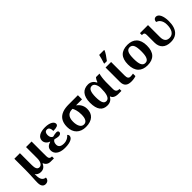

<svg xmlns="http://www.w3.org/2000/svg" viewBox="211 -2134 3712 3712"><g transform="rotate(-45 2066.5 -278.0)"><path d="M279.8 9.8Q238.3 9.8 209 -5.6Q179.7 -21 160.2 -48.8Q160.2 -7.3 163.6 27.8Q167 63 178.2 89.4Q189.5 115.7 210.7 132.1Q231.9 148.4 267.1 152.8Q267.1 171.9 260.7 187.7Q254.4 203.6 242.4 215.3Q230.5 227.1 213.4 233.6Q196.3 240.2 174.8 240.2Q156.2 240.2 139.2 233.4Q122.1 226.6 109.1 211.2Q96.2 195.8 88.6 170.7Q81.1 145.5 81.1 108.9Q81.1 79.1 82.5 46.6Q84 14.2 86.2 -25.4Q88.4 -64.9 90.3 -113.8Q92.3 -162.6 92.8 -225.1V-536.1H245.1V-206.1Q245.1 -179.2 248.8 -155.3Q252.4 -131.3 261 -113.5Q269.5 -95.7 284.2 -85.4Q298.8 -75.2 320.8 -75.2Q341.8 -75.2 358.6 -86.4Q375.5 -97.7 387.5 -117.9Q399.4 -138.2 405.8 -166.7Q412.1 -195.3 412.1 -230V-536.1H564V-138.2Q564 -92.3 580.6 -72.8Q597.2 -53.2 631.8 -53.2H639.2V0H551.8Q500.5 0 467.5 -23.9Q434.6 -47.9 421.9 -86.9H417Q405.3 -64.9 392.3 -46.9Q379.4 -28.8 363.3 -16.4Q347.2 -3.9 326.7 2.9Q306.2 9.8 279.8 9.8Z M870.1 -403.8Q870.1 -385.7 874 -368.9Q877.9 -352.1 885.7 -338.9Q893.6 -325.7 904.8 -317.4Q916 -309.1 931.2 -307.1Q952.1 -313 977.3 -318.6Q1002.4 -324.2 1025.9 -324.2Q1047.9 -324.2 1061 -315.4Q1074.2 -306.6 1074.2 -286.1Q1074.2 -264.2 1055.9 -250Q1037.6 -235.8 1006.8 -235.8Q998.5 -235.8 985.6 -237.5Q972.7 -239.3 958.5 -241.9Q944.3 -244.6 931.4 -248Q918.5 -251.5 910.2 -254.9Q885.3 -247.6 870.6 -222.4Q856 -197.3 856 -158.2Q856 -112.3 887.7 -88.6Q919.4 -64.9 979 -64.9Q1009.8 -64.9 1034.4 -71.3Q1059.1 -77.6 1078.9 -88.1Q1098.6 -98.6 1113.8 -112.1Q1128.9 -125.5 1140.1 -139.2Q1148.9 -134.3 1156 -122.6Q1163.1 -110.8 1163.1 -98.1Q1163.1 -77.1 1150.9 -57.6Q1138.7 -38.1 1111.6 -23.2Q1084.5 -8.3 1041 0.7Q997.6 9.8 935.1 9.8Q876 9.8 832 -2.9Q788.1 -15.6 759.3 -37.4Q730.5 -59.1 716.3 -88.4Q702.1 -117.7 702.1 -150.9Q702.1 -181.2 711.7 -201.9Q721.2 -222.7 736.8 -237.1Q752.4 -251.5 772.7 -261Q793 -270.5 814.9 -277.8V-283.2Q792.5 -290 774.4 -302.5Q756.3 -314.9 743.4 -331.3Q730.5 -347.7 723.6 -366.7Q716.8 -385.7 716.8 -405.8Q716.8 -440.4 732.7 -467Q748.5 -493.7 777.6 -511.5Q806.6 -529.3 848.1 -538.6Q889.6 -547.9 940.9 -547.9Q994.1 -547.9 1032.5 -538.3Q1070.8 -528.8 1095.7 -513.9Q1120.6 -499 1132.3 -480.2Q1144 -461.4 1144 -442.9Q1144 -411.1 1110.4 -397Q1076.7 -382.8 1006.8 -382.8Q1006.8 -433.6 989.7 -462.4Q972.7 -491.2 938 -491.2Q918.5 -491.2 905.5 -484.1Q892.6 -477.1 884.8 -465.1Q877 -453.1 873.5 -437.3Q870.1 -421.4 870.1 -403.8Z M1772 -221.2Q1772 -168 1755.4 -125.2Q1738.8 -82.5 1705.6 -52.5Q1672.4 -22.5 1622.6 -6.3Q1572.8 9.8 1506.3 9.8Q1447.3 9.8 1399.4 -8.1Q1351.6 -25.9 1317.6 -59.3Q1283.7 -92.8 1265.4 -141.1Q1247.1 -189.5 1247.1 -250Q1247.1 -306.6 1259.3 -349.9Q1271.5 -393.1 1293.2 -424.8Q1314.9 -456.5 1345.2 -477.8Q1375.5 -499 1411.6 -512Q1447.8 -524.9 1488.5 -530.5Q1529.3 -536.1 1572.3 -536.1H1830.1V-422.9H1666Q1682.6 -410.6 1701.2 -392.6Q1719.7 -374.5 1735.6 -349.9Q1751.5 -325.2 1761.7 -293.2Q1772 -261.2 1772 -221.2ZM1401.4 -242.2Q1401.4 -198.2 1408.9 -163.1Q1416.5 -127.9 1430.9 -103Q1445.3 -78.1 1466.6 -64.9Q1487.8 -51.8 1515.1 -51.8Q1563.5 -51.8 1589.8 -94.2Q1616.2 -136.7 1616.2 -225.1Q1616.2 -264.6 1611.6 -295.9Q1606.9 -327.1 1600.1 -351.3Q1593.3 -375.5 1585.2 -393.3Q1577.1 -411.1 1570.3 -422.9H1555.2Q1523.4 -422.9 1495.4 -413.6Q1467.3 -404.3 1446.5 -383.1Q1425.8 -361.8 1413.6 -327.4Q1401.4 -293 1401.4 -242.2Z M2400.4 0Q2363.3 0 2337.4 -7.1Q2311.5 -14.2 2294.4 -25.4Q2277.3 -36.6 2267.8 -50.5Q2258.3 -64.5 2254.4 -78.1H2248Q2236.8 -59.1 2222.7 -43Q2208.5 -26.9 2189.9 -15.1Q2171.4 -3.4 2147.9 3.2Q2124.5 9.8 2095.2 9.8Q2046.4 9.8 2008.3 -6.6Q1970.2 -22.9 1944.6 -56.9Q1918.9 -90.8 1905.5 -143.1Q1892.1 -195.3 1892.1 -267.1Q1892.1 -339.4 1908 -392.1Q1923.8 -444.8 1952.6 -479Q1981.4 -513.2 2022.5 -529.5Q2063.5 -545.9 2113.3 -545.9Q2143.1 -545.9 2166.7 -538.1Q2190.4 -530.3 2209.2 -516.6Q2228 -502.9 2241.7 -485.1Q2255.4 -467.3 2265.1 -446.8H2274.4Q2282.7 -469.7 2293.7 -491.5Q2304.7 -513.2 2324.2 -536.1H2420.4Q2416 -522 2411.1 -498.5Q2406.2 -475.1 2402.6 -447.5Q2398.9 -419.9 2396.5 -390.4Q2394 -360.8 2394 -334V-140.1Q2394 -96.2 2415.3 -74.7Q2436.5 -53.2 2476.1 -53.2H2484.4V0ZM2139.2 -64.9Q2168.9 -64.9 2188.7 -83.7Q2208.5 -102.5 2220.5 -135.3Q2232.4 -168 2237.3 -212.4Q2242.2 -256.8 2242.2 -308.1V-345.2Q2236.8 -379.4 2227.5 -403.8Q2218.3 -428.2 2205.8 -443.8Q2193.4 -459.5 2178.2 -466.8Q2163.1 -474.1 2147 -474.1Q2093.8 -474.1 2070.1 -422.1Q2046.4 -370.1 2046.4 -267.1Q2046.4 -165 2067.6 -115Q2088.9 -64.9 2139.2 -64.9Z M2738.3 -536.1V-164.1Q2738.3 -115.2 2754.4 -93Q2770.5 -70.8 2805.2 -70.8Q2823.2 -70.8 2842.8 -73Q2862.3 -75.2 2877.9 -78.1V-11.2Q2871.6 -8.3 2859.6 -4.6Q2847.7 -1 2831.3 2.2Q2814.9 5.4 2794.9 7.6Q2774.9 9.8 2752.9 9.8Q2713.9 9.8 2683.1 1.7Q2652.3 -6.3 2630.9 -24.4Q2609.4 -42.5 2598.1 -72.3Q2586.9 -102.1 2586.9 -145V-536.1ZM2623 -621.1Q2637.2 -664.1 2650.9 -712.2Q2664.6 -760.3 2671.9 -795.9H2807.6V-784.2Q2795.4 -752 2763.2 -702.9Q2731 -653.8 2692.9 -606H2623Z M3453.1 -270Q3453.1 -128.9 3387 -59.6Q3320.8 9.8 3192.4 9.8Q3132.3 9.8 3084.5 -7.6Q3036.6 -24.9 3003.2 -59.6Q2969.7 -94.2 2951.9 -147Q2934.1 -199.7 2934.1 -270Q2934.1 -411.1 3000.2 -480Q3066.4 -548.8 3195.3 -548.8Q3255.4 -548.8 3303 -531.7Q3350.6 -514.6 3384 -480Q3417.5 -445.3 3435.3 -392.8Q3453.1 -340.3 3453.1 -270ZM3089.4 -270Q3089.4 -216.8 3095 -176.3Q3100.6 -135.7 3113 -108.4Q3125.5 -81.1 3145.5 -67.1Q3165.5 -53.2 3194.3 -53.2Q3223.1 -53.2 3242.9 -67.1Q3262.7 -81.1 3275.1 -108.4Q3287.6 -135.7 3293 -176.3Q3298.3 -216.8 3298.3 -270Q3298.3 -323.7 3292.7 -364Q3287.1 -404.3 3274.7 -431.2Q3262.2 -458 3242.2 -471.4Q3222.2 -484.9 3193.4 -484.9Q3164.6 -484.9 3144.5 -471.4Q3124.5 -458 3112.3 -431.2Q3100.1 -404.3 3094.7 -364Q3089.4 -323.7 3089.4 -270Z M3830.1 9.8Q3771 9.8 3726.8 -5.9Q3682.6 -21.5 3653.8 -50.3Q3625 -79.1 3610.6 -119.6Q3596.2 -160.2 3596.2 -210V-421.9Q3596.2 -441.9 3591.8 -453.9Q3587.4 -465.8 3578.9 -472.4Q3570.3 -479 3557.4 -481Q3544.4 -482.9 3526.9 -482.9V-536.1H3747.1V-210Q3747.1 -170.9 3755.4 -143.3Q3763.7 -115.7 3779.1 -98.4Q3794.4 -81.1 3817.1 -73Q3839.8 -64.9 3868.2 -64.9Q3905.8 -64.9 3933.1 -80.8Q3960.4 -96.7 3978.5 -125.2Q3996.6 -153.8 4005.4 -193.6Q4014.2 -233.4 4014.2 -280.8Q4014.2 -328.6 4002.7 -362.1Q3991.2 -395.5 3974.1 -417.5Q3957 -439.5 3937.3 -451.2Q3917.5 -462.9 3900.9 -467.8Q3900.9 -483.4 3905.3 -497.3Q3909.7 -511.2 3918.2 -521.5Q3926.8 -531.7 3939.7 -537.8Q3952.6 -543.9 3970.2 -543.9Q3995.6 -543.9 4017.1 -527.3Q4038.6 -510.7 4054 -479.7Q4069.3 -448.7 4078.1 -404.8Q4086.9 -360.8 4086.9 -306.2Q4086.9 -267.1 4082.3 -228.5Q4077.6 -189.9 4066.2 -154.8Q4054.7 -119.6 4035.6 -89.6Q4016.6 -59.6 3988 -37.4Q3959.5 -15.1 3920.7 -2.7Q3881.8 9.8 3830.1 9.8Z"/></g></svg>

Font: Droid Serif
Style: Bold
Weight: 700
Designer: Monotype Design team
Foundry: Monotype Imaging Inc.
Version: Version 1.03